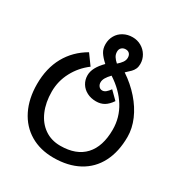

<svg xmlns="http://www.w3.org/2000/svg" viewBox="-177 -859 953 1011"><g transform="rotate(30 300.0 -353.0)"><path d="M24 -267.5Q24 -363.5 63.5 -434.8Q103 -506 177.5 -549L222.5 -487Q170.5 -448 140.8 -391.8Q111 -335.5 111 -272Q111 -206 133 -154.8Q155 -103.5 196 -75Q237 -46.5 292 -46.5Q388.5 -46.5 439 -101Q489.5 -155.5 489.5 -258Q489.5 -331.5 451 -393.8Q412.5 -456 342 -501.5Q325.5 -484.5 317.2 -470.2Q309 -456 309 -442.5Q309 -428.5 317 -418.8Q325 -409 338 -409Q349 -409 359.2 -417.2Q369.5 -425.5 380.5 -441L426.5 -395.5Q408 -368 387 -355.5Q366 -343 338 -343Q307 -343 282.8 -355.5Q258.5 -368 244.8 -390.2Q231 -412.5 231 -440.5Q231 -486.5 282.5 -538Q256 -562 243.5 -582Q231 -602 231 -629.5Q231 -659 244.8 -682.5Q258.5 -706 283 -719.2Q307.5 -732.5 338 -732.5Q366.5 -732.5 390.5 -718.8Q414.5 -705 428.5 -681.5Q442.5 -658 442.5 -630Q442.5 -613 436.8 -600.2Q431 -587.5 421.2 -577.5Q411.5 -567.5 393 -551Q448 -514.5 489.5 -467.2Q531 -420 553.5 -367.8Q576 -315.5 576 -264Q576 -173.5 542.2 -108.2Q508.5 -43 444.5 -8.5Q380.5 26 292 26Q211 26 150.5 -10Q90 -46 57 -112.5Q24 -179 24 -267.5ZM334.5 -570.5Q350 -583.5 359.5 -597Q369 -610.5 369 -625.5Q369 -641 360.8 -650Q352.5 -659 338 -659Q323 -659 313.2 -650Q303.5 -641 303.5 -625.5Q303.5 -609 311.8 -596Q320 -583 334.5 -570.5Z"/></g></svg>

Font: JuliaMono
Style: Regular
Weight: 400
Monospace: yes
Designer: cormullion
Foundry: corm
Version: Version 0.055; ttfautohint (v1.8.4)